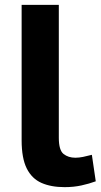

<svg xmlns="http://www.w3.org/2000/svg" viewBox="-20 -760 414 790"><path d="M222 -740V-193Q222 -142 241.5 -126.5Q261 -111 290 -111Q305 -111 322 -114.5Q339 -118 358 -123L374 -14Q347 -4 315 3Q283 10 246 10Q190 10 150.5 -7.5Q111 -25 90 -67Q69 -109 69 -183V-740Z"/></svg>

Font: Georama Extended SemiBold
Style: Regular
Weight: 600
Width: 7
Designer: Jean-Baptiste Levee
Foundry: Production Type
Version: Version 1.000